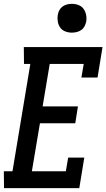

<svg xmlns="http://www.w3.org/2000/svg" viewBox="-34 -980 554 1000"><path d="M-13 0 -14 -88H31L124 -647H91L90 -735H500L474 -576H390L402 -647H225L188 -426H372L358 -338H174L132 -88H309L321 -159H405L379 0ZM340 -810Q322 -810 305.5 -816.5Q289 -823 279.5 -836.5Q270 -850 267 -867.5Q264 -885 267 -903Q269 -916 275.5 -927.5Q282 -939 292.5 -946.5Q303 -954 315.5 -957Q328 -960 341 -960Q359 -960 375.5 -953.5Q392 -947 401.5 -933.5Q411 -920 414.5 -902.5Q418 -885 415 -867Q412 -854 406 -842.5Q400 -831 389 -823.5Q378 -816 365.5 -813Q353 -810 340 -810Z"/></svg>

Font: Iosevka Curly Slab Semibold
Style: Italic
Weight: 600
Italic angle: -9°
Monospace: yes
Designer: Belleve Invis
Foundry: Belleve Invis
Version: Version 22.1.2; ttfautohint (v1.8.4)